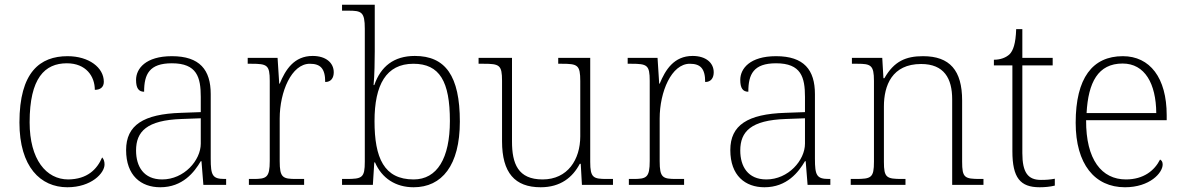

<svg xmlns="http://www.w3.org/2000/svg" viewBox="-20 -780 4995 810"><path d="M264 10C366 10 421 -50 421 -86C421 -99 418 -108 411 -116C389 -65 348 -24 268 -23C175 -23 105 -107 105 -264C105 -451 169 -513 262 -513C343 -513 380 -458 380 -401C404 -401 418 -413 418 -435C418 -495 355 -543 265 -543C149 -543 62 -476 62 -263C62 -76 151 10 264 10Z M656 10C751 10 800 -54 827 -100H830L838 0H934V-25H928C876 -25 869 -40 869 -111V-383C869 -485 823 -543 705 -543C594 -543 554 -490 554 -443C554 -408 565 -393 588 -393C588 -467 610 -513 705 -513C811 -513 827 -454 827 -371V-307L744 -304C585 -299 512 -252 512 -147C512 -39 575 10 656 10ZM664 -23C586 -23 554 -78 554 -145C554 -225 599 -273 746 -278L827 -281V-174C827 -104 757 -23 664 -23Z M1030 0H1263V-25H1230C1173 -25 1160 -30 1160 -100V-280C1160 -393 1210 -511 1287 -511C1331 -511 1352 -492 1352 -434C1377 -434 1388 -452 1388 -475C1388 -515 1355 -544 1299 -544C1220 -544 1184 -485 1160 -427H1158L1151 -536H1025V-511H1040C1107 -511 1118 -506 1118 -439V-101C1118 -30 1104 -25 1048 -25H1030Z M1725 10C1844 10 1920 -82 1920 -267C1920 -460 1859 -544 1730 -544C1641 -544 1586 -499 1559 -421H1556C1560 -461 1561 -526 1561 -563V-760H1423V-735H1449C1505 -735 1519 -730 1519 -659V-98C1519 -30 1508 -25 1441 -25H1423V0H1553L1559 -95H1562C1591 -28 1649 10 1725 10ZM1725 -23C1600 -23 1560 -114 1560 -269C1560 -422 1609 -511 1724 -511C1835 -511 1878 -436 1878 -270C1878 -112 1824 -23 1725 -23Z M2261 10C2345 10 2396 -32 2426 -89H2430L2435 0H2566V-25H2540C2483 -25 2470 -30 2470 -97V-536H2335V-511H2350C2417 -511 2428 -506 2428 -438V-205C2428 -107 2375 -23 2269 -23C2165 -23 2140 -90 2140 -183V-536H1999V-511H2020C2087 -511 2098 -506 2098 -439V-184C2098 -51 2152 10 2261 10Z M2633 0H2866V-25H2833C2776 -25 2763 -30 2763 -100V-280C2763 -393 2813 -511 2890 -511C2934 -511 2955 -492 2955 -434C2980 -434 2991 -452 2991 -475C2991 -515 2958 -544 2902 -544C2823 -544 2787 -485 2763 -427H2761L2754 -536H2628V-511H2643C2710 -511 2721 -506 2721 -439V-101C2721 -30 2707 -25 2651 -25H2633Z M3205 10C3300 10 3349 -54 3376 -100H3379L3387 0H3483V-25H3477C3425 -25 3418 -40 3418 -111V-383C3418 -485 3372 -543 3254 -543C3143 -543 3103 -490 3103 -443C3103 -408 3114 -393 3137 -393C3137 -467 3159 -513 3254 -513C3360 -513 3376 -454 3376 -371V-307L3293 -304C3134 -299 3061 -252 3061 -147C3061 -39 3124 10 3205 10ZM3213 -23C3135 -23 3103 -78 3103 -145C3103 -225 3148 -273 3295 -278L3376 -281V-174C3376 -104 3306 -23 3213 -23Z M3569 0H3800V-25H3786C3720 -25 3709 -30 3709 -97V-331C3709 -419 3743 -510 3866 -510C3963 -510 3997 -449 3997 -361V0H4129V-25H4116C4049 -25 4039 -30 4039 -98V-356C4039 -483 3987 -543 3874 -543C3802 -543 3752 -522 3711 -450H3707L3702 -536H3574V-511H3597C3654 -511 3667 -505 3667 -439V-98C3667 -30 3656 -25 3589 -25H3569Z M4366 10C4387 10 4410 8 4430 3V-26C4409 -22 4393 -21 4371 -21C4317 -21 4293 -52 4293 -134V-504H4421V-536H4293V-657H4267C4265 -595 4254 -566 4239 -551C4224 -537 4201 -528 4173 -528V-504H4251V-142C4251 -30 4284 10 4366 10Z M4726 10C4831 10 4885 -51 4885 -86C4885 -97 4881 -103 4874 -107C4851 -61 4805 -23 4730 -23C4628 -23 4561 -106 4562 -273H4902V-294C4902 -452 4831 -543 4717 -543C4589 -543 4518 -451 4518 -262C4518 -88 4598 10 4726 10ZM4858 -303H4564C4571 -432 4612 -512 4716 -512C4810 -512 4857 -427 4858 -303Z"/></svg>

Font: Noto Serif Ethiopic ExtraLight
Style: Regular
Weight: 200
Designer: Monotype Design Team
Foundry: Monotype Imaging Inc.
Version: Version 2.102